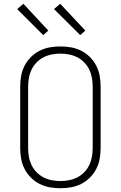

<svg xmlns="http://www.w3.org/2000/svg" viewBox="-20 -989 640 1017"><path d="M300 8Q271 8 243 3Q215 -2 189.5 -15Q164 -28 143.5 -48.5Q123 -69 110 -94.5Q97 -120 92 -148Q87 -176 87 -205V-530Q87 -559 92 -587Q97 -615 110 -640.5Q123 -666 143.5 -686.5Q164 -707 189.5 -720Q215 -733 243 -738Q271 -743 300 -743Q329 -743 357 -738Q385 -733 410.5 -720Q436 -707 456.5 -686.5Q477 -666 490 -640.5Q503 -615 508 -587Q513 -559 513 -530V-205Q513 -176 508 -148Q503 -120 490 -94.5Q477 -69 456.5 -48.5Q436 -28 410.5 -15Q385 -2 357 3Q329 8 300 8ZM300 -30Q323 -30 346 -34.5Q369 -39 389.5 -49.5Q410 -60 426.5 -77Q443 -94 453 -115Q463 -136 467 -159Q471 -182 471 -205V-530Q471 -553 467 -576Q463 -599 453 -620Q443 -641 426.5 -658Q410 -675 389.5 -685.5Q369 -696 346 -700.5Q323 -705 300 -705Q277 -705 254 -700.5Q231 -696 210.5 -685.5Q190 -675 173.5 -658Q157 -641 147 -620Q137 -599 133 -576Q129 -553 129 -530V-205Q129 -182 133 -159Q137 -136 147 -115Q157 -94 173.5 -77Q190 -60 210.5 -49.5Q231 -39 254 -34.5Q277 -30 300 -30ZM405 -803 266 -941 299 -969 432 -827ZM209 -803 71 -941 104 -969 236 -827Z"/></svg>

Font: Iosevka Extralight Extended
Style: Regular
Weight: 200
Width: 7
Monospace: yes
Designer: Belleve Invis
Foundry: Belleve Invis
Version: Version 32.5.0; ttfautohint (v1.8.4)